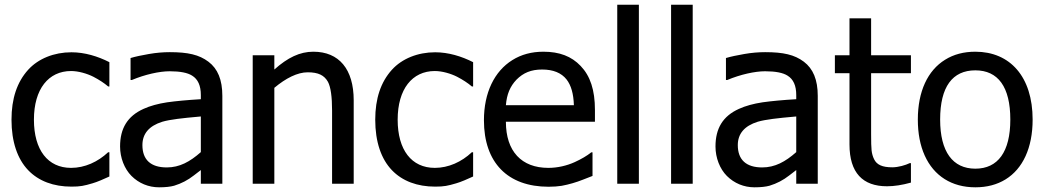

<svg xmlns="http://www.w3.org/2000/svg" viewBox="-20 -780 4431 815"><path d="M283.2 12.2C321.3 12.2 336.4 8.8 373 -2C392.1 -7.3 423.3 -21 444.3 -30.8V-133.8H439C395.5 -92.8 339.8 -67.4 281.7 -67.4C183.1 -67.4 124 -143.1 124 -272C124 -402.3 186 -478.5 281.7 -478.5C312.5 -478.5 349.6 -467.8 376.5 -454.1C400.9 -441.4 421.9 -427.7 439 -413.1H444.3V-516.1C395.5 -541 339.4 -558.1 283.2 -558.1C209.5 -558.1 142.6 -531.2 99.6 -483.9C52.2 -431.6 28.8 -361.3 28.8 -272C28.8 -177.7 54.2 -105 99.6 -57.6C144 -11.2 207.5 12.2 283.2 12.2Z M832.5 0H923.8V-373C923.8 -441.4 904.3 -488.3 864.7 -518.1C825.2 -547.9 777.3 -558.6 700.7 -558.6C672.9 -558.6 643.1 -556.2 612.3 -550.8C581.5 -545.4 555.2 -540 534.2 -533.7V-440.4H539.6C595.7 -463.9 656.7 -477.5 700.2 -477.5C744.6 -477.5 776.4 -471.2 795.4 -459C820.3 -443.8 832.5 -416.5 832.5 -376.5V-358.9C775.4 -355.5 728 -351.1 689.5 -345.7C650.9 -339.8 617.2 -330.6 589.4 -317.9C521 -287.1 489.7 -234.9 489.7 -158.2C489.7 -109.9 508.3 -63 538.1 -33.2C569.3 -2 610.4 15.1 655.3 15.1C682.1 15.1 703.6 12.7 719.2 8.3C750 -1 777.8 -15.6 802.7 -35.2C814 -43.9 823.7 -51.8 832.5 -58.1ZM832.5 -134.3C786.1 -93.3 742.2 -69.3 688 -69.3C620.1 -69.3 584.5 -101.6 584.5 -164.1C584.5 -212.4 612.8 -245.6 668.9 -263.2C702.1 -272.9 755.9 -278.8 822.8 -284.7L832.5 -285.6Z M1481.4 -354C1481.4 -486.8 1418.9 -560.5 1310.1 -560.5C1252.9 -560.5 1201.2 -535.6 1144.5 -484.9V-545.4H1052.7V0H1144.5V-407.2C1193.4 -448.2 1242.7 -473.1 1286.1 -473.1C1331.5 -473.1 1356.4 -460.4 1372.1 -432.6C1383.8 -410.6 1389.6 -369.6 1389.6 -310.5V0H1481.4Z M1827.1 12.2C1865.2 12.2 1880.4 8.8 1917 -2C1936 -7.3 1967.3 -21 1988.3 -30.8V-133.8H1982.9C1939.5 -92.8 1883.8 -67.4 1825.7 -67.4C1727.1 -67.4 1668 -143.1 1668 -272C1668 -402.3 1730 -478.5 1825.7 -478.5C1856.4 -478.5 1893.6 -467.8 1920.4 -454.1C1944.8 -441.4 1965.8 -427.7 1982.9 -413.1H1988.3V-516.1C1939.5 -541 1883.3 -558.1 1827.1 -558.1C1753.4 -558.1 1686.5 -531.2 1643.6 -483.9C1596.2 -431.6 1572.8 -361.3 1572.8 -272C1572.8 -177.7 1598.1 -105 1643.6 -57.6C1688 -11.2 1751.5 12.2 1827.1 12.2Z M2308.6 12.7C2329.6 12.7 2348.1 11.2 2363.8 8.8C2395.5 2.9 2425.8 -5.9 2455.1 -17.6L2495.1 -33.2V-133.3H2489.7C2471.7 -118.7 2448.2 -105 2419.4 -91.8C2386.2 -76.7 2346.7 -67.4 2307.6 -67.4C2193.8 -67.4 2127.4 -137.7 2127.4 -263.2H2505.4V-313C2505.4 -398.4 2485.4 -457.5 2444.8 -500C2405.8 -541 2355 -560.5 2286.6 -560.5C2236.8 -560.5 2192.9 -548.8 2154.8 -524.9C2078.6 -477.5 2034.2 -386.7 2034.2 -269.5C2034.2 -89.8 2134.8 12.7 2308.6 12.7ZM2127.4 -333.5C2131.3 -379.9 2145 -413.1 2172.4 -441.9C2201.2 -470.7 2233.9 -484.9 2281.2 -484.9C2328.1 -484.9 2362.8 -470.7 2384.8 -442.9C2404.3 -418 2414.6 -381.8 2416 -333.5Z M2691.9 -759.8H2600.1V0H2691.9Z M2920.4 -759.8H2828.6V0H2920.4Z M3359.9 0H3451.2V-373C3451.2 -441.4 3431.6 -488.3 3392.1 -518.1C3352.5 -547.9 3304.7 -558.6 3228 -558.6C3200.2 -558.6 3170.4 -556.2 3139.6 -550.8C3108.9 -545.4 3082.5 -540 3061.5 -533.7V-440.4H3066.9C3123 -463.9 3184.1 -477.5 3227.5 -477.5C3272 -477.5 3303.7 -471.2 3322.8 -459C3347.7 -443.8 3359.9 -416.5 3359.9 -376.5V-358.9C3302.7 -355.5 3255.4 -351.1 3216.8 -345.7C3178.2 -339.8 3144.5 -330.6 3116.7 -317.9C3048.3 -287.1 3017.1 -234.9 3017.1 -158.2C3017.1 -109.9 3035.6 -63 3065.4 -33.2C3096.7 -2 3137.7 15.1 3182.6 15.1C3209.5 15.1 3231 12.7 3246.6 8.3C3277.3 -1 3305.2 -15.6 3330.1 -35.2C3341.3 -43.9 3351.1 -51.8 3359.9 -58.1ZM3359.9 -134.3C3313.5 -93.3 3269.5 -69.3 3215.3 -69.3C3147.5 -69.3 3111.8 -101.6 3111.8 -164.1C3111.8 -212.4 3140.1 -245.6 3196.3 -263.2C3229.5 -272.9 3283.2 -278.8 3350.1 -284.7L3359.9 -285.6Z M3745.1 10.7C3775.9 10.7 3809.6 5.4 3846.7 -4.9V-87.4H3841.3C3824.2 -79.1 3793.5 -69.8 3767.6 -69.8C3725.1 -69.8 3701.7 -80.6 3690.4 -104C3684.6 -115.7 3681.2 -128.4 3679.7 -141.6C3678.2 -154.8 3677.7 -177.2 3677.7 -210V-469.2H3846.7V-545.4H3677.7V-702.1H3585.9V-545.4H3523.9V-469.2H3585.9V-167C3585.9 -46.4 3642.1 10.7 3745.1 10.7Z M4363.3 -272.5C4363.3 -454.1 4267.6 -560.5 4120.1 -560.5C4071.3 -560.5 4028.3 -549.3 3991.7 -526.4C3918 -481 3876 -392.1 3876 -272.5C3876 -213.9 3885.7 -163.1 3905.3 -119.6C3944.3 -33.2 4020 15.1 4120.1 15.1C4169.4 15.1 4211.9 3.9 4248.5 -18.6C4321.3 -63.5 4363.3 -151.9 4363.3 -272.5ZM4268.6 -272.5C4268.6 -135.3 4215.8 -64 4120.1 -64C4023.9 -64 3970.7 -136.2 3970.7 -272.5C3970.7 -411.6 4022.9 -481.4 4120.1 -481.4C4216.3 -481.4 4268.6 -411.6 4268.6 -272.5Z"/></svg>

Font: SG Kara SemiBold
Style: Regular
Weight: 400
Designer: Damoon Khanjanzadeh
Version: Version 1.000